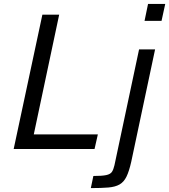

<svg xmlns="http://www.w3.org/2000/svg" viewBox="-20 -763 866 983"><path d="M50 0 197 -688H283L153 -75H481L464 0ZM720 -656 738 -743H826L807 -656ZM445 200 458 138Q502 138 523.5 133.5Q545 129 553 117Q561 105 566 83L692 -510H774L652 65Q641 114 627.5 141.5Q614 169 592 181.5Q570 194 534.5 197Q499 200 445 200Z"/></svg>

Font: Saira
Style: Italic
Weight: 400
Italic angle: -12°
Designer: Hector Gatti with collaboration of the Omnibus-Type team
Foundry: Omnibus-Type
Version: Version 1.100; ttfautohint (v1.8.3)